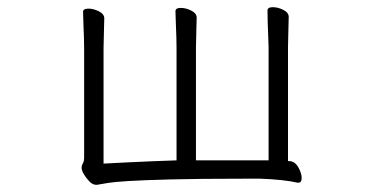

<svg xmlns="http://www.w3.org/2000/svg" viewBox="-20 -501 1040 534"><path d="M807 7Q791 3 763 0Q735 -3 705 -4H656Q531 -4 454.5 -2Q378 0 337.5 2.5Q297 5 278.5 8Q260 11 250 13H247Q238 13 229 4Q220 -5 213.5 -16Q207 -27 207 -34Q207 -41 210.5 -46.5Q214 -52 214 -64V-366Q214 -376 213.5 -395.5Q213 -415 212 -436Q211 -457 211 -468Q211 -477 226 -477Q240 -477 255 -469.5Q270 -462 270 -450Q270 -438 269 -411Q268 -384 268 -366V-46Q268 -46 287 -47Q306 -48 337 -49.5Q368 -51 403 -52.5Q438 -54 471 -55V-368Q471 -378 470.5 -397.5Q470 -417 469 -438Q468 -459 468 -470Q468 -479 483 -479Q497 -479 512 -471.5Q527 -464 527 -452Q527 -440 526 -413Q525 -386 525 -368V-55H727V-370Q727 -380 726 -399.5Q725 -419 724.5 -440Q724 -461 724 -472Q724 -481 739 -481Q753 -481 768 -473.5Q783 -466 783 -454Q783 -442 782 -415Q781 -388 781 -370V-53Q789 -53 791 -52Q803 -49 811 -33.5Q819 -18 819 -6Q819 7 810 7Z"/></svg>

Font: Moon Stars Kai T Light
Style: Regular
Weight: 300
Designer: GuiWonder
Version: Version 1.101